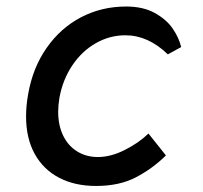

<svg xmlns="http://www.w3.org/2000/svg" viewBox="-20 -578 640 604"><path d="M62 -211.5Q62 -246 68.5 -281.5Q83 -365 126.8 -427.5Q170.5 -490 235.2 -523.8Q300 -557.5 376.5 -557.5Q430.5 -557.5 467.2 -537Q504 -516.5 523.5 -487.8Q543 -459 550 -430L508 -407Q446 -467 374.5 -467Q325 -467 281.5 -442.2Q238 -417.5 207.8 -372.8Q177.5 -328 167 -270.5Q163 -246.5 163 -227Q163 -183.5 178.8 -151.2Q194.5 -119 223 -101.5Q251.5 -84 288 -84Q328.5 -84 373 -106.5Q417.5 -129 447 -158L502 -89Q458.5 -46.5 406.8 -19.8Q355 7 282 7Q215.5 7 166 -18.8Q116.5 -44.5 89.2 -93.8Q62 -143 62 -211.5Z"/></svg>

Font: JuliaMono Medium
Style: Italic
Weight: 500
Italic angle: -9°
Monospace: yes
Designer: cormullion
Foundry: corm
Version: Version 0.054; ttfautohint (v1.8.4)